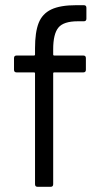

<svg xmlns="http://www.w3.org/2000/svg" viewBox="-20 -720 396 740"><path d="M185 -530V-510Q185 -506 189 -506H301Q311 -506 311 -496V-451Q311 -441 301 -441H189Q185 -441 185 -437V-10Q185 0 175 0H125Q115 0 115 -10V-437Q115 -441 111 -441H44Q34 -441 34 -451V-496Q34 -506 44 -506H111Q115 -506 115 -510V-534Q115 -596 129 -631.5Q143 -667 177.5 -683.5Q212 -700 274 -700H303Q313 -700 313 -690V-648Q313 -638 303 -638H280Q225 -638 205 -613.5Q185 -589 185 -530Z"/></svg>

Font: Barlow
Style: Regular
Weight: 400
Designer: Jeremy Tribby
Foundry: Tribby Type
Version: Version 1.408;December 10, 2018;FontCreator 11.5.0.2430 64-b